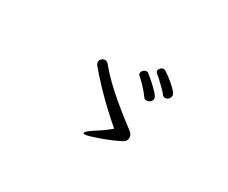

<svg xmlns="http://www.w3.org/2000/svg" viewBox="-83 -891 1167 981"><g transform="rotate(30 500.0 -401.0)"><path d="M751 -531Q749 -529 743 -525.5Q737 -522 730 -522Q719 -522 713 -531Q706 -541 691 -556Q676 -571 660 -586Q644 -601 633 -609Q626 -615 626 -622Q626 -631 633.5 -639Q641 -647 651 -647Q656 -647 662 -644Q672 -638 688 -626Q704 -614 720 -600Q736 -586 747 -573Q758 -560 758 -551Q758 -542 751 -531ZM675 -470Q672 -469 666.5 -466Q661 -463 654 -463Q643 -463 638 -471Q619 -498 595.5 -522Q572 -546 562 -554Q555 -560 555 -568Q555 -577 563.5 -585Q572 -593 582 -593Q589 -593 593 -589Q607 -578 628.5 -559Q650 -540 667.5 -521Q685 -502 685 -491Q685 -478 675 -470ZM584 -256Q552 -283 510 -322Q468 -361 425.5 -405.5Q383 -450 348 -492Q341 -502 341 -511Q341 -522 350 -529.5Q359 -537 369 -537Q379 -537 388 -528Q418 -491 455.5 -454.5Q493 -418 532 -385.5Q571 -353 604.5 -327Q638 -301 659 -285Q675 -272 675 -254Q675 -234 656 -224Q634 -212 605.5 -200Q577 -188 549 -178Q521 -168 499 -161.5Q477 -155 469 -155Q460 -155 460 -160Q460 -169 492 -190Q515 -205 538 -220.5Q561 -236 584 -256Z"/></g></svg>

Font: QiushuiShotai
Style: Regular
Weight: 600
Designer: Fontworks Inc.
Foundry: Fontworks Inc.
Version: Version 1.250